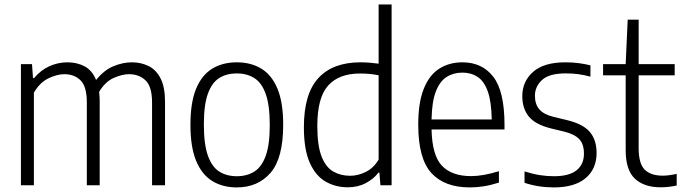

<svg xmlns="http://www.w3.org/2000/svg" viewBox="-20 -828 3049 858"><path d="M73.5 0V-541.5H123L127.5 -479H132Q162.5 -515 201 -532.2Q239.5 -549.5 281.5 -549.5Q324.5 -549.5 358.2 -531.5Q392 -513.5 409.5 -470.5Q445 -515 487.2 -532.2Q529.5 -549.5 568.5 -549.5Q610.5 -549.5 644.2 -532.8Q678 -516 697.8 -477.2Q717.5 -438.5 717.5 -372V0H659.5V-370Q659.5 -441.5 630.2 -469Q601 -496.5 556.5 -496.5Q526.5 -496.5 488.2 -479.8Q450 -463 423 -417.5Q425.5 -397 425.5 -373.5V0H368V-370Q368 -441.5 340 -469Q312 -496.5 267.5 -496.5Q235 -496.5 196.5 -478Q158 -459.5 131.5 -414V0Z M1038 9.5Q975.5 9.5 929 -18.8Q882.5 -47 856.8 -108.5Q831 -170 831 -270.5Q831 -370.5 856.5 -431.8Q882 -493 928.5 -521.2Q975 -549.5 1038 -549.5Q1101 -549.5 1147.5 -521.5Q1194 -493.5 1219.8 -432Q1245.5 -370.5 1245.5 -270.5Q1245.5 -121 1189 -55.8Q1132.5 9.5 1038 9.5ZM1038 -40.5Q1083.5 -40.5 1116.5 -61.2Q1149.5 -82 1167.5 -131.8Q1185.5 -181.5 1185.5 -269Q1185.5 -357.5 1167.5 -408Q1149.5 -458.5 1116.2 -479.2Q1083 -500 1038 -500Q993 -500 960 -479.5Q927 -459 909 -409.2Q891 -359.5 891 -272Q891 -183 909 -132.5Q927 -82 960 -61.2Q993 -40.5 1038 -40.5Z M1534 9Q1480 9 1435.5 -16.2Q1391 -41.5 1364.5 -100.2Q1338 -159 1338 -259.5Q1338 -409 1402.8 -479.2Q1467.5 -549.5 1591 -549.5Q1611 -549.5 1632.2 -547.8Q1653.5 -546 1672 -543.5V-808H1730V0H1680L1675.5 -56.5H1671Q1650 -28.5 1614.8 -9.8Q1579.5 9 1534 9ZM1544.5 -42.5Q1580.5 -42.5 1615.5 -60.2Q1650.5 -78 1672 -115V-491.5Q1634.5 -499.5 1588.5 -499.5Q1495 -499.5 1446.5 -445.8Q1398 -392 1398 -265.5Q1398 -177 1417 -128.8Q1436 -80.5 1469.2 -61.5Q1502.5 -42.5 1544.5 -42.5Z M2079.5 9.5Q1966.5 9.5 1907.8 -54.8Q1849 -119 1849 -271Q1849 -370 1873.8 -431.5Q1898.5 -493 1943 -521.2Q1987.5 -549.5 2046.5 -549.5Q2134.5 -549.5 2184.5 -484.8Q2234.5 -420 2234.5 -270V-249.5H1908.5Q1911 -133 1955.2 -87Q1999.5 -41 2085.5 -41Q2138.5 -41 2209.5 -63V-12Q2173.5 -0.5 2142 4.5Q2110.5 9.5 2079.5 9.5ZM2046 -503.5Q2006.5 -503.5 1976 -484.2Q1945.5 -465 1927.8 -419.5Q1910 -374 1908.5 -294H2177.5Q2176 -374 2159.8 -419.5Q2143.5 -465 2114.5 -484.2Q2085.5 -503.5 2046 -503.5Z M2455.5 9.5Q2385.5 9.5 2324 -11V-62Q2360.5 -50.5 2392 -45.5Q2423.5 -40.5 2455.5 -40.5Q2523 -40.5 2556.2 -66.8Q2589.5 -93 2589.5 -141.5Q2589.5 -184.5 2568.2 -206.5Q2547 -228.5 2502.5 -239.5L2442.5 -254Q2372.5 -271.5 2343.2 -307.2Q2314 -343 2314 -398.5Q2314 -464 2362.2 -506.8Q2410.5 -549.5 2506.5 -549.5Q2537.5 -549.5 2565 -546Q2592.5 -542.5 2618.5 -536V-485.5Q2588.5 -493.5 2562.8 -496.8Q2537 -500 2507.5 -500Q2434.5 -500 2402.5 -470.8Q2370.5 -441.5 2370.5 -400Q2370.5 -362.5 2390 -339.5Q2409.5 -316.5 2454.5 -305.5L2515 -291Q2587.5 -273 2616.8 -237.2Q2646 -201.5 2646 -144.5Q2646 -73 2596.8 -31.8Q2547.5 9.5 2455.5 9.5Z M2932 9Q2858.5 9 2817.2 -29.5Q2776 -68 2776 -156.5V-491.5H2675V-541.5H2776L2785 -740H2834V-541.5H2995V-491.5H2834V-165.5Q2834 -97 2861 -70Q2888 -43 2941.5 -43Q2968.5 -43 3004 -51V1Q2967.5 9 2932 9Z"/></svg>

Font: Encode Sans SemiCondensed SemiCondensed Light
Style: Regular
Weight: 300
Width: 4
Designer: Multiple Designers
Foundry: Impallari Type
Version: Version 3.000; ttfautohint (v1.8.3) -l 8 -r 50 -G 200 -x 14 